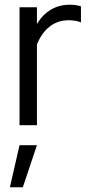

<svg xmlns="http://www.w3.org/2000/svg" viewBox="-20 -532 386 816"><path d="M63 0V-501H137V-430Q160 -469 195.5 -490.5Q231 -512 277 -512Q303 -512 324 -505V-437Q311 -442 298 -444Q285 -446 272 -446Q226 -446 191.5 -419.5Q157 -393 137 -343V0ZM22 264 63 85H137L77 264Z"/></svg>

Font: Red Hat Display
Style: Regular
Weight: 300
Designer: Pentagram, MCKL
Foundry: Pentagram, MCKL
Version: Version 1.023